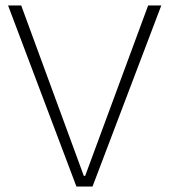

<svg xmlns="http://www.w3.org/2000/svg" viewBox="-20 -678 615 698"><path d="M284.7 -38.6 57.1 -658.2H9.3L257.8 0H316.4L566.4 -658.2H518.6L289.6 -38.6Z"/></svg>

Font: Estedad ExtraLight
Style: Regular
Weight: 200
Designer: Amin Abedi
Version: Version 7.3